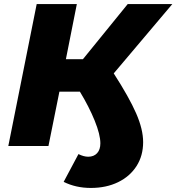

<svg xmlns="http://www.w3.org/2000/svg" viewBox="-20 -720 870 947"><path d="M541 -358Q617 -240 651.5 -161Q686 -82 686 -19Q686 48 653.5 99Q621 150 562.5 178.5Q504 207 428 207Q354 207 294 177L367 40Q393 53 415 53Q443 53 459 35.5Q475 18 475 -13Q475 -56 447 -125Q419 -194 374 -268H273L219 0H21L161 -700H359L305 -428H389L610 -700H830Z"/></svg>

Font: Montserrat Alternates ExtraBold
Style: Italic
Weight: 800
Italic angle: -11.3°
Designer: Julieta Ulanovsky
Foundry: Julieta Ulanovsky
Version: Version 7.200